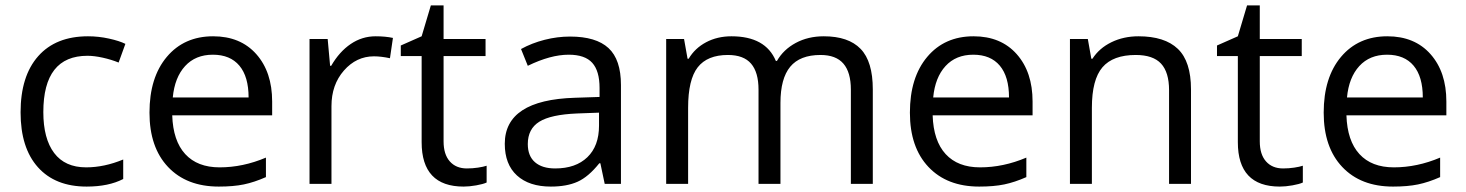

<svg xmlns="http://www.w3.org/2000/svg" viewBox="-20 -679 5413 709"><path d="M300 10Q184 10 120 -61.5Q56 -133 56 -264Q56 -398 121 -471.5Q186 -545 305 -545Q344 -545 382.5 -536.5Q421 -528 443 -517L418 -448Q391 -459 359.5 -466Q328 -473 303 -473Q140 -473 140 -265Q140 -167 180 -114Q220 -61 298 -61Q365 -61 435 -90V-18Q381 10 300 10Z M788 10Q669 10 600.5 -62.5Q532 -135 532 -263Q532 -393 596 -469Q660 -545 767 -545Q868 -545 926.5 -479Q985 -413 985 -304V-253H616Q619 -159 664 -110Q709 -61 791 -61Q877 -61 962 -97V-25Q919 -6 880.5 2Q842 10 788 10ZM766 -477Q702 -477 663.5 -435Q625 -393 618 -319H898Q898 -396 864 -436.5Q830 -477 766 -477Z M1367 -545Q1403 -545 1431 -539L1420 -464Q1387 -471 1361 -471Q1296 -471 1250 -418.5Q1204 -366 1204 -287V0H1123V-535H1190L1199 -436H1203Q1233 -488 1275 -516.5Q1317 -545 1367 -545Z M1704 -57Q1725 -57 1745 -60Q1765 -63 1777 -67V-5Q1764 1 1738.5 5.5Q1713 10 1692 10Q1537 10 1537 -154V-472H1460V-511L1537 -545L1571 -659H1618V-535H1773V-472H1618V-157Q1618 -109 1641 -83Q1664 -57 1704 -57Z M2213 0 2197 -76H2193Q2153 -26 2113 -8Q2073 10 2014 10Q1934 10 1889 -31Q1844 -72 1844 -148Q1844 -310 2103 -318L2194 -321V-354Q2194 -417 2167 -447Q2140 -477 2080 -477Q2013 -477 1929 -436L1904 -498Q1944 -520 1991 -532Q2038 -544 2085 -544Q2181 -544 2227 -501.5Q2273 -459 2273 -365V0ZM2030 -57Q2106 -57 2149 -98.5Q2192 -140 2192 -215V-263L2111 -260Q2014 -256 1971.5 -229.5Q1929 -203 1929 -147Q1929 -103 1955.5 -80Q1982 -57 2030 -57Z M3122 0V-348Q3122 -412 3094.5 -444Q3067 -476 3010 -476Q2934 -476 2898 -432.5Q2862 -389 2862 -299V0H2781V-348Q2781 -412 2753.5 -444Q2726 -476 2668 -476Q2592 -476 2556.5 -430.5Q2521 -385 2521 -281V0H2440V-535H2506L2519 -462H2523Q2546 -501 2587.5 -523Q2629 -545 2681 -545Q2807 -545 2845 -454H2849Q2873 -496 2918.5 -520.5Q2964 -545 3022 -545Q3113 -545 3158 -498.5Q3203 -452 3203 -349V0Z M3596 10Q3477 10 3408.5 -62.5Q3340 -135 3340 -263Q3340 -393 3404 -469Q3468 -545 3575 -545Q3676 -545 3734.5 -479Q3793 -413 3793 -304V-253H3424Q3427 -159 3472 -110Q3517 -61 3599 -61Q3685 -61 3770 -97V-25Q3727 -6 3688.5 2Q3650 10 3596 10ZM3574 -477Q3510 -477 3471.5 -435Q3433 -393 3426 -319H3706Q3706 -396 3672 -436.5Q3638 -477 3574 -477Z M4297 0V-346Q4297 -412 4267.5 -444Q4238 -476 4174 -476Q4090 -476 4051 -430.5Q4012 -385 4012 -281V0H3931V-535H3997L4010 -462H4014Q4039 -501 4084 -523Q4129 -545 4184 -545Q4281 -545 4329.5 -498.5Q4378 -452 4378 -349V0Z M4718 -57Q4739 -57 4759 -60Q4779 -63 4791 -67V-5Q4778 1 4752.5 5.5Q4727 10 4706 10Q4551 10 4551 -154V-472H4474V-511L4551 -545L4585 -659H4632V-535H4787V-472H4632V-157Q4632 -109 4655 -83Q4678 -57 4718 -57Z M5124 10Q5005 10 4936.5 -62.5Q4868 -135 4868 -263Q4868 -393 4932 -469Q4996 -545 5103 -545Q5204 -545 5262.5 -479Q5321 -413 5321 -304V-253H4952Q4955 -159 5000 -110Q5045 -61 5127 -61Q5213 -61 5298 -97V-25Q5255 -6 5216.5 2Q5178 10 5124 10ZM5102 -477Q5038 -477 4999.5 -435Q4961 -393 4954 -319H5234Q5234 -396 5200 -436.5Q5166 -477 5102 -477Z"/></svg>

Font: Stephens Clock
Style: Regular
Weight: 400
Designer: Peter Wiegel (catfonts.de) with slight modifications by DT1.org
Version: Version 0.9.1